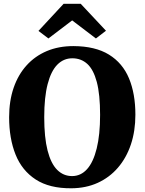

<svg xmlns="http://www.w3.org/2000/svg" viewBox="-20 -1000 776 1031"><path d="M363.5 11Q246 12 172 -36Q98 -84 63.5 -170.2Q29 -256.5 29 -370.5Q29 -458 53.2 -528.5Q77.5 -599 122.8 -649Q168 -699 231.5 -725.8Q295 -752.5 374 -752.5Q491.5 -752 565 -706.8Q638.5 -661.5 672.8 -579Q707 -496.5 707 -384Q707 -296.5 682.8 -224.2Q658.5 -152 613.2 -99.5Q568 -47 504.8 -18.2Q441.5 10.5 363.5 11ZM367 -54.5Q414 -54.5 447.5 -91.8Q481 -129 499.2 -202.5Q517.5 -276 517.5 -383Q517.5 -493 499.8 -559.8Q482 -626.5 448.8 -656.8Q415.5 -687 368.5 -687Q321.5 -687 287.8 -652.8Q254 -618.5 235.8 -548.2Q217.5 -478 217.5 -371Q217.5 -261.5 235.5 -191.5Q253.5 -121.5 287 -88Q320.5 -54.5 367 -54.5ZM240 -793.5 186.5 -834 321.5 -979.5H413.5L549 -835L495 -793.5L367.5 -890.5Z"/></svg>

Font: Merriweather 20pt Black
Style: Regular
Weight: 900
Version: Version 2.100